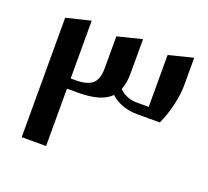

<svg xmlns="http://www.w3.org/2000/svg" viewBox="-105 -720 921 849"><g transform="rotate(20 355.0 -295.5)"><path d="M75.2 -562 189.9 -589.8V-317.9H211.9Q268.1 -317.9 292 -339.1Q315.9 -360.4 315.9 -413.1V-562L431.2 -590.8V-432.1Q431.2 -383.8 418 -351.1Q452.6 -317.9 500 -317.9H557.1V-562L671.9 -590.8V-459Q671.9 -420.9 660.2 -368.7Q648.4 -316.4 627 -270H521Q445.3 -270 395 -314.9Q351.6 -270 243.2 -270H189.9V0H75.2Z"/></g></svg>

Font: Wesal
Style: Regular
Weight: 500
Designer: Ahmed zaza
Foundry: Ahmed zaza
Version: Version 2.01